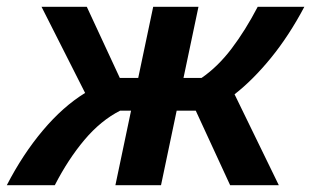

<svg xmlns="http://www.w3.org/2000/svg" viewBox="-60 -544 914 564"><path d="M-40 0Q7 -91 66 -161Q125 -231 190 -271L62 -524H195L292 -315H346L390 -524H523L479 -315H532Q580 -348 620.5 -401.5Q661 -455 697 -524H834Q789 -439 736 -374Q683 -309 629 -267L759 0H616L515 -219H459L413 0H279L325 -219H293Q236 -190 188 -133Q140 -76 101 0Z"/></svg>

Font: Raleway
Style: Bold Italic
Weight: 700
Italic angle: -12°
Designer: Matt McInerney, Pablo Impallari, Rodrigo Fuenzalida
Foundry: Matt McInerney, Pablo Impallari, Rodrigo Fuenzalida
Version: Version 4.101;RELEASE